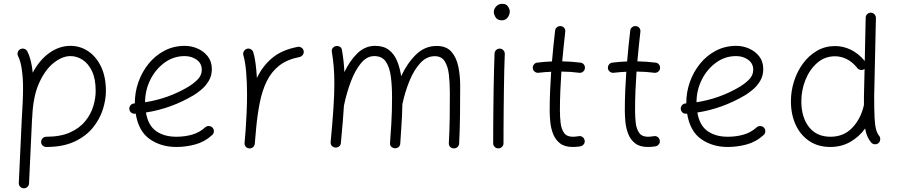

<svg xmlns="http://www.w3.org/2000/svg" viewBox="-20 -759 4750 1017"><path d="M197.8 -7.3Q197.8 -18.6 205.8 -26.6Q213.9 -34.7 225.1 -34.7Q300.3 -34.7 350.8 -57.4Q401.4 -80.1 431.2 -116.7Q460.9 -153.3 473.9 -195.6Q486.8 -237.8 486.8 -277.3Q486.8 -341.3 467.3 -382.1Q447.8 -422.9 417.2 -442.4Q386.7 -461.9 353 -461.9Q310.5 -461.9 265.4 -426.8Q220.2 -391.6 187.7 -320.6Q155.3 -249.5 150.9 -141.1Q150.9 -138.2 150.4 -135.7Q149.9 -127 149.4 -122.1L133.8 212.9Q133.3 224.1 124.8 231.4Q116.2 238.8 105 238.3Q93.8 237.8 86.4 229.5Q79.1 221.2 79.6 210L95.2 -125Q98.1 -172.4 100.1 -214.8Q102.1 -257.3 102.1 -294.4Q102.1 -345.2 95.7 -390.1Q89.4 -435.1 75.7 -461.9Q70.8 -472.2 74.2 -482.9Q77.6 -493.7 87.9 -498.5Q98.1 -503.9 109.1 -500.2Q120.1 -496.6 125 -486.3Q136.7 -462.9 143.6 -434.3Q150.4 -405.8 153.3 -374Q189.5 -441.9 241.9 -479Q294.4 -516.1 353 -516.1Q405.3 -516.1 448 -487.1Q490.7 -458 515.9 -404.5Q541 -351.1 541 -277.3Q541 -230 524.4 -178.2Q507.8 -126.5 470.9 -81.5Q434.1 -36.6 373.5 -8.5Q313 19.5 225.1 19.5Q213.9 19.5 205.8 11.7Q197.8 3.9 197.8 -7.3Z M1104 -43.9Q1063 -6.8 1013.4 6.3Q963.9 19.5 914.1 19.5Q833 19.5 773.4 -22Q713.9 -63.5 698.7 -157.2Q696.3 -156.7 693.8 -156.7Q682.6 -155.8 674.3 -163.1Q666 -170.4 665 -181.6Q664.1 -192.9 671.4 -201.4Q678.7 -210 689.9 -210.9Q692.4 -210.9 694.3 -211.4Q694.3 -212.9 694.3 -214.8Q694.3 -270.5 713.1 -324.2Q731.9 -377.9 767.1 -421.4Q802.2 -464.8 851.1 -490.5Q899.9 -516.1 959.5 -516.1Q993.7 -516.1 1026.4 -502Q1059.1 -487.8 1080.6 -460.4Q1102.1 -433.1 1102.1 -393.1Q1102.1 -357.4 1085.4 -330.1Q1068.8 -302.7 1046.1 -283.9Q1023.4 -265.1 1005.4 -254.4Q885.7 -183.6 752.9 -163.1Q764.6 -94.2 807.1 -64.5Q849.6 -34.7 914.1 -34.7Q959 -34.7 998.3 -46.1Q1037.6 -57.6 1066.9 -84.5Q1075.2 -91.8 1086.7 -91.3Q1098.1 -90.8 1106 -82.5Q1113.3 -74.2 1112.8 -62.7Q1112.3 -51.3 1104 -43.9ZM958.5 -461.9Q899.4 -461.9 851.8 -427.2Q804.2 -392.6 776.4 -336.9Q748.5 -281.2 748.5 -217.3Q872.1 -236.8 975.6 -298.3Q1004.4 -315.4 1026.6 -337.6Q1048.8 -359.9 1048.8 -389.6Q1048.8 -422.9 1022 -442.4Q995.1 -461.9 958.5 -461.9Z M1299.3 26.9Q1295.9 26.4 1293 25.4Q1292.5 25.4 1292 24.9Q1292 24.9 1291.5 24.9Q1278.8 19.5 1275.9 6.3Q1275.9 5.9 1275.4 4.9Q1275.4 4.9 1275.4 4.4Q1274.9 1 1275.4 -2.9Q1275.4 -4.9 1275.9 -7.3Q1277.3 -23.4 1278.6 -39.6Q1279.8 -55.7 1281.2 -71.8Q1284.2 -115.2 1286.4 -163.6Q1288.6 -211.9 1288.6 -259.8Q1288.6 -322.8 1283.7 -378.7Q1278.8 -434.6 1269 -466.3Q1266.1 -477.1 1271.5 -487.1Q1276.9 -497.1 1287.6 -500.5Q1298.3 -503.9 1308.3 -498.3Q1318.4 -492.7 1321.8 -481.9Q1329.6 -455.6 1334 -420.7Q1338.4 -385.7 1340.8 -345.7Q1369.6 -407.7 1420.9 -451.2Q1472.2 -494.6 1556.6 -510.7Q1567.4 -513.2 1576.9 -506.6Q1586.4 -500 1588.4 -489.3Q1590.8 -478.5 1584.2 -469Q1577.6 -459.5 1566.9 -457Q1501 -444.3 1459.2 -411.6Q1417.5 -378.9 1393.1 -329.1Q1368.7 -279.3 1356 -215.1Q1343.3 -150.9 1336.4 -75.7Q1333.5 -33.7 1329.6 2.9Q1329.1 6.3 1327.6 9.8Q1327.6 9.8 1327.6 9.8Q1327.6 10.7 1327.1 11.2Q1321.8 23.4 1308.6 26.4Q1308.1 26.4 1307.1 26.4Q1307.1 26.4 1307.1 26.9Q1303.2 27.3 1299.3 26.9Z M1731.4 -6.8Q1741.2 -111.3 1746.1 -185.1Q1751 -258.8 1751 -315.9Q1751 -363.8 1747.8 -403.8Q1744.6 -443.8 1737.8 -484.4Q1735.8 -497.1 1742.4 -504.9Q1749 -512.7 1758.3 -514.6Q1769 -517.1 1779.3 -512Q1789.6 -506.8 1791.5 -493.2Q1796.4 -464.4 1799.6 -435.8Q1802.7 -407.2 1804.2 -377Q1832.5 -437 1873 -476.6Q1913.6 -516.1 1967.3 -516.1Q2011.7 -516.1 2039.8 -494.6Q2067.9 -473.1 2083 -436.8Q2098.1 -400.4 2105 -355.5Q2136.2 -423.3 2183.1 -469.5Q2230 -515.6 2293 -515.6Q2344.2 -515.6 2371.1 -484.9Q2397.9 -454.1 2407.7 -406.2Q2417.5 -358.4 2417.5 -306.2Q2417.5 -231 2416.7 -156Q2416 -81.1 2412.1 0.5Q2411.6 11.2 2404.3 19Q2397 26.9 2384.3 26.9Q2371.6 26.9 2364.3 18.8Q2356.9 10.7 2357.4 0Q2361.3 -73.7 2362.1 -137.7Q2362.8 -201.7 2362.8 -266.6Q2362.8 -319.8 2357.7 -364Q2352.5 -408.2 2335.4 -434.8Q2318.4 -461.4 2282.7 -461.4Q2240.2 -461.4 2206.8 -425.5Q2173.3 -389.6 2149.4 -331.5Q2125.5 -273.4 2111.3 -207Q2110.8 -175.3 2109.4 -146.7Q2107.9 -118.2 2105.7 -83.3Q2103.5 -48.3 2100.1 2Q2099.1 14.6 2090.1 20.8Q2081.1 26.9 2070.8 26.4Q2060.5 25.4 2052.7 18.6Q2044.9 11.7 2045.9 -2Q2050.3 -61 2052.5 -99.4Q2054.7 -137.7 2055.7 -170.7Q2056.6 -203.6 2056.6 -245.6Q2056.6 -303.7 2050.3 -353Q2043.9 -402.3 2023.9 -432.1Q2003.9 -461.9 1962.4 -461.9Q1923.3 -461.9 1892.3 -424.6Q1861.3 -387.2 1838.6 -327.4Q1815.9 -267.6 1801.8 -199.2Q1799.3 -157.7 1795.2 -108.9Q1791 -60.1 1785.6 -1.5Q1784.2 11.7 1774.9 17.6Q1765.6 23.4 1755.4 22.5Q1745.6 21.5 1738 13.9Q1730.5 6.3 1731.4 -6.8Z M2595.7 -694.8Q2595.7 -711.9 2608.4 -725.3Q2621.1 -738.8 2640.6 -738.8Q2662.1 -738.8 2671.1 -724.1Q2680.2 -709.5 2680.2 -698.2Q2680.2 -681.6 2669.2 -666.5Q2658.2 -651.4 2638.2 -651.4Q2614.3 -651.4 2605 -667.5Q2595.7 -683.6 2595.7 -694.8ZM2627.9 -501.5Q2639.2 -501 2646.7 -492.4Q2654.3 -483.9 2653.8 -472.7Q2652.3 -438.5 2651.1 -390.1Q2649.9 -341.8 2649.2 -286.9Q2648.4 -231.9 2647.9 -177.7Q2647.5 -123.5 2647.2 -77.1Q2647 -30.8 2647 0Q2647 11.2 2638.7 19Q2630.4 26.9 2619.1 26.9Q2607.9 26.9 2600.1 19Q2592.3 11.2 2592.3 0Q2592.3 -30.8 2592.5 -77.4Q2592.8 -124 2593.3 -178.2Q2593.8 -232.4 2594.7 -287.6Q2595.7 -342.8 2596.9 -391.8Q2598.1 -440.9 2599.6 -475.6Q2600.1 -486.8 2608.4 -494.4Q2616.7 -502 2627.9 -501.5Z M3078.1 -397Q3077.1 -386.2 3068.1 -379.2Q3059.1 -372.1 3047.9 -373.5Q3004.9 -379.4 2953.6 -379.9Q2950.2 -328.6 2948 -277.1Q2945.8 -225.6 2945.8 -173.3Q2945.8 -140.1 2949.5 -108.2Q2953.1 -76.2 2967.5 -55.4Q2981.9 -34.7 3013.7 -34.7Q3028.3 -34.7 3044.9 -37.6Q3056.2 -40 3065.4 -33.4Q3074.7 -26.9 3076.7 -15.6Q3079.1 -4.9 3072.5 4.4Q3065.9 13.7 3054.7 16.1Q3034.2 19.5 3013.7 19.5Q2970.7 19.5 2946 0Q2921.4 -19.5 2909.7 -49.8Q2897.9 -80.1 2894.8 -113Q2891.6 -146 2891.6 -173.3Q2891.6 -225.6 2893.8 -276.9Q2896 -328.1 2899.4 -378.9Q2864.7 -377.4 2832.5 -373.5Q2821.8 -372.1 2812.5 -379.2Q2803.2 -386.2 2802.2 -397Q2800.8 -408.2 2807.9 -417.2Q2814.9 -426.3 2825.7 -427.2Q2862.8 -432.1 2903.8 -433.6Q2907.2 -474.6 2911.4 -515.4Q2915.5 -556.2 2920.4 -597.2Q2921.4 -608.4 2930.7 -615.2Q2939.9 -622.1 2950.7 -620.6Q2961.9 -619.6 2968.8 -610.8Q2975.6 -602.1 2974.1 -590.8Q2969.7 -551.3 2965.6 -512.2Q2961.4 -473.1 2958 -434.1Q2982.9 -433.6 3007.1 -431.9Q3031.2 -430.2 3054.7 -427.2Q3065.9 -426.3 3072.8 -417.2Q3079.6 -408.2 3078.1 -397Z M3476.1 -397Q3475.1 -386.2 3466.1 -379.2Q3457 -372.1 3445.8 -373.5Q3402.8 -379.4 3351.6 -379.9Q3348.1 -328.6 3345.9 -277.1Q3343.8 -225.6 3343.8 -173.3Q3343.8 -140.1 3347.4 -108.2Q3351.1 -76.2 3365.5 -55.4Q3379.9 -34.7 3411.6 -34.7Q3426.3 -34.7 3442.9 -37.6Q3454.1 -40 3463.4 -33.4Q3472.7 -26.9 3474.6 -15.6Q3477.1 -4.9 3470.5 4.4Q3463.9 13.7 3452.6 16.1Q3432.1 19.5 3411.6 19.5Q3368.7 19.5 3344 0Q3319.3 -19.5 3307.6 -49.8Q3295.9 -80.1 3292.7 -113Q3289.6 -146 3289.6 -173.3Q3289.6 -225.6 3291.7 -276.9Q3293.9 -328.1 3297.4 -378.9Q3262.7 -377.4 3230.5 -373.5Q3219.7 -372.1 3210.4 -379.2Q3201.2 -386.2 3200.2 -397Q3198.7 -408.2 3205.8 -417.2Q3212.9 -426.3 3223.6 -427.2Q3260.7 -432.1 3301.8 -433.6Q3305.2 -474.6 3309.3 -515.4Q3313.5 -556.2 3318.4 -597.2Q3319.3 -608.4 3328.6 -615.2Q3337.9 -622.1 3348.6 -620.6Q3359.9 -619.6 3366.7 -610.8Q3373.5 -602.1 3372.1 -590.8Q3367.7 -551.3 3363.5 -512.2Q3359.4 -473.1 3356 -434.1Q3380.9 -433.6 3405 -431.9Q3429.2 -430.2 3452.6 -427.2Q3463.9 -426.3 3470.7 -417.2Q3477.5 -408.2 3476.1 -397Z M4024.9 -43.9Q3983.9 -6.8 3934.3 6.3Q3884.8 19.5 3835 19.5Q3753.9 19.5 3694.3 -22Q3634.8 -63.5 3619.6 -157.2Q3617.2 -156.7 3614.7 -156.7Q3603.5 -155.8 3595.2 -163.1Q3586.9 -170.4 3585.9 -181.6Q3585 -192.9 3592.3 -201.4Q3599.6 -210 3610.8 -210.9Q3613.3 -210.9 3615.2 -211.4Q3615.2 -212.9 3615.2 -214.8Q3615.2 -270.5 3634 -324.2Q3652.8 -377.9 3688 -421.4Q3723.1 -464.8 3772 -490.5Q3820.8 -516.1 3880.4 -516.1Q3914.6 -516.1 3947.3 -502Q3980 -487.8 4001.5 -460.4Q4022.9 -433.1 4022.9 -393.1Q4022.9 -357.4 4006.3 -330.1Q3989.7 -302.7 3967 -283.9Q3944.3 -265.1 3926.3 -254.4Q3806.6 -183.6 3673.8 -163.1Q3685.5 -94.2 3728 -64.5Q3770.5 -34.7 3835 -34.7Q3879.9 -34.7 3919.2 -46.1Q3958.5 -57.6 3987.8 -84.5Q3996.1 -91.8 4007.6 -91.3Q4019 -90.8 4026.9 -82.5Q4034.2 -74.2 4033.7 -62.7Q4033.2 -51.3 4024.9 -43.9ZM3879.4 -461.9Q3820.3 -461.9 3772.7 -427.2Q3725.1 -392.6 3697.3 -336.9Q3669.4 -281.2 3669.4 -217.3Q3793 -236.8 3896.5 -298.3Q3925.3 -315.4 3947.5 -337.6Q3969.7 -359.9 3969.7 -389.6Q3969.7 -422.9 3942.9 -442.4Q3916 -461.9 3879.4 -461.9Z M4403.3 -515.1Q4446.3 -515.1 4486.6 -495.6Q4526.9 -476.1 4560.5 -436L4565.4 -665Q4565.4 -676.3 4573.5 -684.1Q4581.5 -691.9 4592.8 -691.9Q4604 -691.4 4611.8 -683.3Q4619.6 -675.3 4619.6 -664.1L4610.4 -249.5Q4610.4 -176.3 4612.5 -135Q4614.7 -93.8 4620.6 -73Q4626.5 -52.2 4636.7 -39.6Q4643.6 -30.8 4642.3 -19.3Q4641.1 -7.8 4632.8 -0.5Q4624 6.3 4612.5 5.1Q4601.1 3.9 4593.8 -4.9Q4569.8 -33.7 4562.5 -78.6Q4531.2 -34.7 4484.1 -7.6Q4437 19.5 4377.9 19.5Q4313.5 19.5 4266.6 -12Q4219.7 -43.5 4194.6 -98.1Q4169.4 -152.8 4169.4 -222.7Q4169.4 -276.9 4186 -328.9Q4202.6 -380.9 4233.4 -422.9Q4264.2 -464.8 4307.4 -490Q4350.6 -515.1 4403.3 -515.1ZM4224.6 -222.2Q4224.6 -138.2 4264.9 -86.4Q4305.2 -34.7 4378.9 -34.7Q4449.2 -34.7 4494.6 -82.5Q4540 -130.4 4555.7 -201.2L4556.2 -203.1Q4556.2 -213.4 4556.2 -225.3Q4556.2 -237.3 4556.2 -250L4559.6 -394Q4558.1 -393.1 4556.6 -392.1Q4547.4 -386.2 4535.9 -389.2Q4524.4 -392.1 4519 -401.4Q4494.1 -431.6 4464.4 -446.3Q4434.6 -460.9 4402.8 -460.9Q4349.1 -460.9 4309.1 -426.3Q4269 -391.6 4246.8 -336.9Q4224.6 -282.2 4224.6 -222.2Z"/></svg>

Font: Mikhak Light
Style: Regular
Weight: 300
Designer: Amin Abedi
Version: Version 3.3